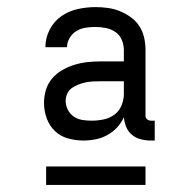

<svg xmlns="http://www.w3.org/2000/svg" viewBox="-20 -713 540 541"><path d="M215 -317Q193 -317 171.5 -323Q150 -329 134.5 -344Q119 -359 111.5 -380Q104 -401 104 -423Q104 -442 109.5 -460Q115 -478 127 -492Q139 -506 155.5 -515.5Q172 -525 190 -530.5Q208 -536 226.5 -538Q245 -540 264 -540H329V-572Q329 -587 323 -601Q317 -615 305 -623Q293 -631 278.5 -634Q264 -637 249 -637Q235 -637 221.5 -635Q208 -633 196 -626Q184 -619 176.5 -606.5Q169 -594 169 -581V-580H108V-581Q108 -606 120 -629.5Q132 -653 153 -667.5Q174 -682 199 -687.5Q224 -693 249 -693Q267 -693 284.5 -690.5Q302 -688 318 -681.5Q334 -675 348.5 -664.5Q363 -654 372.5 -639.5Q382 -625 386 -607.5Q390 -590 390 -572V-387Q390 -381 394.5 -377Q399 -373 405 -373H416V-317H405Q391 -317 377 -320.5Q363 -324 352 -333Q341 -342 335.5 -355.5Q330 -369 329 -383Q322 -367 310 -354Q298 -341 282.5 -332.5Q267 -324 249.5 -320.5Q232 -317 215 -317ZM238 -373Q255 -373 272 -376.5Q289 -380 302.5 -390Q316 -400 322.5 -416Q329 -432 329 -449V-484H264Q253 -484 242.5 -483.5Q232 -483 222 -481Q212 -479 201.5 -475Q191 -471 182.5 -465Q174 -459 169.5 -449Q165 -439 165 -429Q165 -416 171 -404Q177 -392 188 -384.5Q199 -377 212 -375Q225 -373 238 -373ZM110 -192V-244H390V-192Z"/></svg>

Font: Iosevka SS18 Light
Style: Regular
Weight: 300
Monospace: yes
Designer: Belleve Invis
Foundry: Belleve Invis
Version: Version 25.1.1; ttfautohint (v1.8.4)